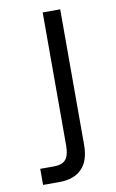

<svg xmlns="http://www.w3.org/2000/svg" viewBox="-81 -735 473 780"><g transform="rotate(-10 156.0 -345.0)"><path d="M32.2 -66.4H88.9Q123 -66.4 137.7 -84Q152.3 -101.6 152.3 -141.6V-690.4H224.6V-132.8Q224.6 -66.4 193.4 -34.2Q161.1 0 99.6 0H32.2Z"/></g></svg>

Font: DINish
Style: Regular
Weight: 400
Designer: Bert Driehuis
Foundry: Playbeing
Version: Version 3.008; git-95204e4c-release